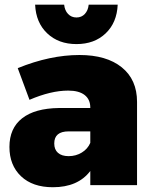

<svg xmlns="http://www.w3.org/2000/svg" viewBox="-20 -785 647 814"><path d="M128.9 -765.1H252Q254.4 -740.7 268.6 -725.8Q282.7 -710.9 304.2 -710.9Q325.7 -710.9 339.6 -725.8Q353.5 -740.7 356 -765.1H479Q475.6 -689 428 -643.6Q380.4 -598.1 304.2 -598.1Q228 -598.1 180.2 -643.6Q132.3 -689 128.9 -765.1ZM316.9 -551.8Q431.6 -551.8 496.3 -499.5Q561 -447.3 561 -353V0H362.8V-60.1Q310.5 8.8 204.1 8.8Q118.2 8.8 69.1 -37.8Q20 -84.5 20 -162.1Q20 -241.2 73.7 -283.4Q127.4 -325.7 230 -327.1H362.8V-329.1Q362.8 -363.3 338.9 -382.1Q314.9 -400.9 269 -400.9Q195.8 -400.9 105 -361.8L55.2 -496.1Q191.9 -551.8 316.9 -551.8ZM271 -123Q301.8 -123 326.7 -138.2Q351.6 -153.3 362.8 -179.2V-228H271Q210 -228 210 -176.8Q210 -150.9 225.8 -137Q241.7 -123 271 -123Z"/></svg>

Font: Montserrat arm ExtraBold
Style: Regular
Weight: 800
Designer: Julieta Ulanovsky
Foundry: Julieta Ulanovsky
Version: Version 6.000;PS 006.000;hotconv 1.0.88;makeotf.lib2.5.64775